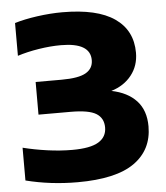

<svg xmlns="http://www.w3.org/2000/svg" viewBox="-54 -798 737 855"><g transform="rotate(-5 315.0 -370.0)"><path d="M594.5 -210.5Q594.5 -106 512.8 -48Q431 10 259 10Q138 10 27.5 -18V-164.5Q79 -151.5 136.5 -143.5Q194 -135.5 247.5 -135.5Q328.5 -135.5 365 -157.8Q401.5 -180 401.5 -222.5Q401.5 -264.5 368.5 -284.8Q335.5 -305 255 -305H111V-451H227Q303.5 -451 336 -470Q368.5 -489 368.5 -526.5Q368.5 -604.5 237 -604.5Q190 -604.5 138 -596.2Q86 -588 42.5 -574V-720.5Q84.5 -733.5 143.5 -741.8Q202.5 -750 256 -750Q411.5 -750 489.5 -696Q567.5 -642 567.5 -542Q567.5 -484 534.2 -441.8Q501 -399.5 443.5 -382Q515.5 -367.5 555 -324.8Q594.5 -282 594.5 -210.5Z"/></g></svg>

Font: Encode Sans Expanded ExtraBold
Style: Regular
Weight: 800
Width: 7
Designer: Multiple Designers
Foundry: Impallari Type
Version: Version 2.000